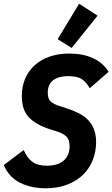

<svg xmlns="http://www.w3.org/2000/svg" viewBox="-34 -997 602 1029"><path d="M210 12Q134 12 74.5 -17Q15 -46 -14 -112L93 -193Q111 -151 139 -130Q167 -109 217 -109Q276 -109 307.5 -136.5Q339 -164 339 -213Q339 -248 322 -265Q305 -282 270 -293L232 -305Q162 -327 122.5 -366.5Q83 -406 83 -482Q83 -534 101 -576Q119 -618 152.5 -648Q186 -678 233 -694Q280 -710 338 -710Q411 -710 465 -685Q519 -660 548 -612L447 -524Q431 -554 406.5 -571.5Q382 -589 332 -589Q281 -589 251.5 -567.5Q222 -546 222 -499Q222 -467 238.5 -452.5Q255 -438 284 -429L322 -417Q359 -405 388.5 -390Q418 -375 438.5 -353.5Q459 -332 470 -303Q481 -274 481 -235Q481 -185 463.5 -140Q446 -95 412 -61.5Q378 -28 327.5 -8Q277 12 210 12ZM350 -740 275 -787 390 -977 489 -913Z"/></svg>

Font: IBM Plex Sans Cond
Style: Bold Italic
Weight: 700
Width: 3
Italic angle: -11°
Designer: Mike Abbink, Paul van der Laan, Pieter van Rosmalen
Foundry: Bold Monday
Version: Version 1.3